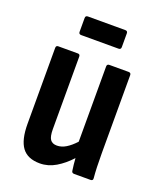

<svg xmlns="http://www.w3.org/2000/svg" viewBox="-126 -736 689 825"><g transform="rotate(20 218.5 -324.0)"><path d="M154 8Q98 8 72.5 -26.5Q47 -61 47 -134V-481Q47 -492 57 -492H147Q157 -492 157 -481V-150Q157 -116 166.5 -102.5Q176 -89 197 -89Q218 -89 238.5 -101.5Q259 -114 280 -137V-481Q280 -492 291 -492H379Q390 -492 390 -481V-125Q390 -90 391 -62Q392 -34 394 -13Q396 0 384 0H309Q298 0 297 -10Q293 -36 291 -66Q261 -33 226.5 -12.5Q192 8 154 8ZM133 -571Q122 -571 122 -582V-645Q122 -656 133 -656H304Q315 -656 315 -645V-582Q315 -571 304 -571Z"/></g></svg>

Font: Sofia Sans Condensed
Style: Bold
Weight: 700
Designer: Botio Nikoltchev, Ani Petrova
Foundry: lettersoup
Version: Version 4.101; ttfautohint (v1.8.4.7-5d5b)